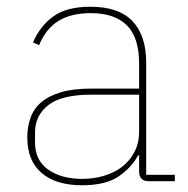

<svg xmlns="http://www.w3.org/2000/svg" viewBox="-20 -538 559 570"><path d="M422 0Q393 0 393 -29V-77H390Q371 -41 332.5 -14.5Q294 12 224 12Q146 12 103.5 -24.5Q61 -61 61 -130Q61 -161 70.5 -188Q80 -215 102 -234Q124 -253 160.5 -264Q197 -275 251 -275H393V-349Q393 -427 356.5 -463Q320 -499 249 -499Q192 -499 154.5 -476.5Q117 -454 96 -404L78 -412Q99 -461 138.5 -489.5Q178 -518 249 -518Q332 -518 373 -475.5Q414 -433 414 -352V-19H499V0ZM224 -7Q258 -7 288.5 -16Q319 -25 342 -42.5Q365 -60 379 -86.5Q393 -113 393 -148V-257H252Q163 -257 123.5 -226Q84 -195 84 -145V-115Q84 -62 123 -34.5Q162 -7 224 -7Z"/></svg>

Font: IBM Plex Sans Thai Thin
Style: Regular
Weight: 100
Designer: Mike Abbink, Paul van der Laan, Pieter van Rosmalen, Ben Mitchell, Mark Frömberg
Foundry: Bold Monday
Version: Version 1.1